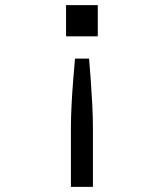

<svg xmlns="http://www.w3.org/2000/svg" viewBox="-20 -568 640 750"><path d="M238 -548H362V-426H238ZM273 -339H328Q331 -304 334.5 -256Q338 -208 340.5 -158Q343 -108 343 -68V162H257V-68Q257 -108 259.5 -158Q262 -208 266 -256Q270 -304 273 -339Z"/></svg>

Font: Geist Mono
Style: Regular
Weight: 400
Monospace: yes
Designer: Basement.studio, Andrés Briganti, Mateo Zaragoza
Foundry: Basement.studio, Vercel, Andrés Briganti, Guido Ferreyra, Mateo Zaragoza
Version: Version 1.500; ttfautohint (v1.8.4.7-5d5b)